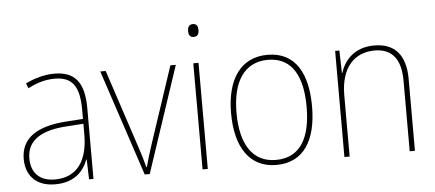

<svg xmlns="http://www.w3.org/2000/svg" viewBox="-50 -832 2158 952"><g transform="rotate(-5 1029.5 -356.0)"><path d="M232 -537C182 -537 133 -523 88 -501L98 -476C147 -502 190 -512 232 -512C316 -512 354 -467 354 -347V-301L266 -295C127 -285 44 -234 44 -129C44 -49 91 10 189 10C286 10 331 -42 353 -99H355L358 0H380V-353C380 -483 332 -537 232 -537ZM267 -271 354 -277V-220C353 -98 304 -14 189 -14C114 -14 72 -57 72 -129C72 -220 145 -263 267 -271Z M635 0H660L836 -528H809L681 -143C667 -102 659 -72 649 -36H646C637 -72 628 -102 614 -143L487 -528H460Z M937 -722C917 -722 911 -706 911 -690C911 -673 917 -658 936 -658C957 -658 963 -672 963 -690C963 -706 959 -722 937 -722ZM949 -528H923V0H949Z M1491 -264C1491 -423 1435 -538 1293 -538C1161 -538 1088 -436 1088 -265C1088 -97 1156 10 1290 10C1427 10 1491 -97 1491 -264ZM1115 -265C1115 -421 1176 -513 1293 -513C1418 -513 1464 -408 1464 -264C1464 -110 1411 -15 1290 -15C1171 -15 1115 -112 1115 -265Z M1824 -538C1724 -538 1674 -477 1655 -416H1653L1650 -528H1629V0H1655V-305C1655 -446 1726 -513 1824 -513C1905 -513 1954 -465 1954 -352V0H1980V-357C1980 -481 1923 -538 1824 -538Z"/></g></svg>

Font: Noto Sans Gurmukhi SemiCondensed Thin
Style: Regular
Weight: 100
Width: 4
Designer: Jelle Bosma - Monotype Design Team
Foundry: Monotype Imaging Inc.
Version: Version 2.004